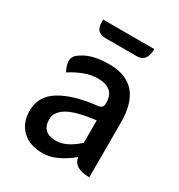

<svg xmlns="http://www.w3.org/2000/svg" viewBox="-180 -870 934 1003"><g transform="rotate(30 287.5 -368.5)"><path d="M396 -63Q304 13 224 13Q145 13 100 -30Q55 -74 55 -146Q55 -234 133 -282Q212 -331 354 -346Q384 -350 381 -382Q382 -470 279 -470Q208 -470 120 -414Q77 -492 135 -524Q191 -564 296 -564Q499 -564 499 -331V0Q405 0 396 -63ZM252 -78Q314 -78 384 -142V-277Q266 -263 216 -233Q166 -203 166 -159Q166 -78 252 -78ZM210 -672Q150 -672 150 -732V-750H458Q458 -672 398 -672Z"/></g></svg>

Font: Swei Half Moon CJK TC
Style: Medium
Weight: 500
Version: Version 2.125